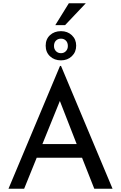

<svg xmlns="http://www.w3.org/2000/svg" viewBox="-20 -1157 741 1177"><path d="M483 -190H205L128 0H32L348 -753H354L670 0H558ZM450 -274 347 -538 240 -274ZM354 -966Q394 -966 420.5 -941Q447 -916 447 -877Q447 -838 420.5 -812.5Q394 -787 354 -787Q313 -787 286.5 -812Q260 -837 260 -877Q260 -917 286.5 -941.5Q313 -966 354 -966ZM354 -831Q372 -831 384 -843.5Q396 -856 396 -875Q396 -896 384 -908Q372 -920 354 -920Q335 -920 323 -908Q311 -896 311 -875Q311 -856 323 -843.5Q335 -831 354 -831ZM379 -1003H319L402 -1137H506Z"/></svg>

Font: Josefin Sans
Style: Regular
Weight: 400
Designer: Santiago Orozco
Foundry: Typemade
Version: Version 2.000